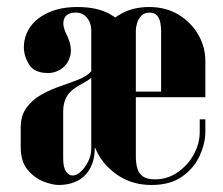

<svg xmlns="http://www.w3.org/2000/svg" viewBox="-20 -521 636 547"><path d="M48 -386Q48 -418 66 -444Q84 -470 118.5 -485.5Q153 -501 201 -501Q259 -501 295.5 -479.5Q332 -458 349 -426Q366 -394 366 -363V-110Q366 -110 346.5 -110.5Q327 -111 302.5 -111Q278 -111 259 -111.5Q240 -112 240 -112V-433Q240 -449 234 -461Q228 -473 217.5 -479.5Q207 -486 193 -485Q180 -485 171 -478.5Q162 -472 160.5 -457.5Q159 -443 171 -420Q186 -388 180.5 -364Q175 -340 157 -326.5Q139 -313 117 -313Q78 -313 63 -337Q48 -361 48 -386ZM240 -318 262 -315V-100H250Q250 -65 236.5 -41Q223 -17 200 -5.5Q177 6 148 6Q129 6 103.5 -4Q78 -14 58.5 -37.5Q39 -61 39 -102V-153Q38 -190 55 -213.5Q72 -237 98 -251.5Q124 -266 152 -275.5Q180 -285 204 -294.5Q228 -304 240 -318ZM240 -299Q231 -292 221 -286.5Q211 -281 200 -274.5Q189 -268 180 -259Q171 -250 165.5 -236Q160 -222 160 -202V-70Q160 -44 168 -32.5Q176 -21 187 -21Q198 -21 210 -32Q222 -43 231 -60.5Q240 -78 240 -98ZM241 -351Q241 -384 260.5 -418.5Q280 -453 317 -477Q354 -501 405 -501Q453 -501 489 -479Q525 -457 545 -422Q565 -387 565 -348V-244H439V-434Q439 -443 437 -455Q435 -467 428 -476Q421 -485 406 -485Q391 -485 382.5 -476Q374 -467 370.5 -455Q367 -443 367 -434V-75Q367 -57 371 -42Q375 -27 387 -18.5Q399 -10 421 -10Q457 -10 486 -30Q515 -50 532 -81Q549 -112 549 -145V-181H565V-145Q565 -113 549 -77.5Q533 -42 499 -18Q465 6 412 6Q361 6 322.5 -17.5Q284 -41 262.5 -77Q241 -113 241 -152ZM291 -244V-260H565V-244Z"/></svg>

Font: Emberly Black
Style: Regular
Weight: 900
Designer: Rajesh Rajput
Foundry: Rajesh Rajput
Version: Version 1.000